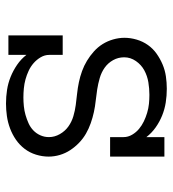

<svg xmlns="http://www.w3.org/2000/svg" viewBox="12 -580 576 640"><g transform="rotate(90 300.0 -260.0)"><path d="M325 8Q302 8 279.5 4.5Q257 1 236 -7.5Q215 -16 196 -29Q177 -42 163 -60V0H98V-181H163V-136Q163 -121 171 -107.5Q179 -94 190.5 -84Q202 -74 216 -67.5Q230 -61 244.5 -57Q259 -53 274.5 -51.5Q290 -50 305 -50Q319 -50 334 -51.5Q349 -53 363 -57Q377 -61 390.5 -67Q404 -73 414.5 -83Q425 -93 431 -106.5Q437 -120 437 -135Q437 -154 427 -171.5Q417 -189 401.5 -200Q386 -211 367.5 -216.5Q349 -222 330 -224.5Q311 -227 292 -229Q273 -231 254 -235Q235 -239 217 -245.5Q199 -252 182.5 -262Q166 -272 151.5 -285Q137 -298 127 -314Q117 -330 111.5 -349Q106 -368 106 -387Q106 -407 112 -427.5Q118 -448 130 -465Q142 -482 159 -494Q176 -506 195 -514Q214 -522 234.5 -525Q255 -528 276 -528Q299 -528 321.5 -524.5Q344 -521 365 -512.5Q386 -504 404.5 -491Q423 -478 437 -460V-520H502V-339H437V-384Q437 -399 429 -412.5Q421 -426 409.5 -435.5Q398 -445 384.5 -451.5Q371 -458 356 -462.5Q341 -467 326 -468.5Q311 -470 296 -470Q275 -470 254 -466.5Q233 -463 214.5 -453Q196 -443 183.5 -425Q171 -407 171 -386Q171 -366 180.5 -349Q190 -332 205.5 -321Q221 -310 240 -304.5Q259 -299 278 -296Q297 -293 316 -291Q335 -289 353.5 -285Q372 -281 390.5 -274.5Q409 -268 425.5 -258.5Q442 -249 456 -235.5Q470 -222 480.5 -206Q491 -190 496.5 -171.5Q502 -153 502 -134Q502 -113 495.5 -92Q489 -71 476 -54Q463 -37 445.5 -25Q428 -13 408 -5.5Q388 2 367 5Q346 8 325 8Z"/></g></svg>

Font: Iosevka Etoile Light
Style: Regular
Weight: 300
Designer: Belleve Invis
Foundry: Belleve Invis
Version: Version 25.0.1; ttfautohint (v1.8.4)